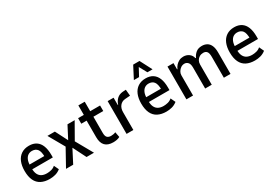

<svg xmlns="http://www.w3.org/2000/svg" viewBox="27 -1632 3581 2526"><g transform="rotate(-30 1818.0 -368.5)"><path d="M291 9Q216 9 162.5 -18.5Q109 -46 81.5 -103.5Q54 -161 54 -249Q54 -327 78 -385Q102 -443 150.5 -475.5Q199 -508 269 -508Q333 -508 377 -479Q421 -450 443 -394Q465 -338 465 -257V-217H134V-289H393L377 -269Q377 -359 349 -394Q321 -429 268 -429Q235 -429 209 -412Q183 -395 167.5 -359Q152 -323 152 -263V-236Q152 -177 169 -142Q186 -107 218 -90.5Q250 -74 296 -74Q327 -74 361 -82.5Q395 -91 422 -115L456 -43Q418 -13 376 -2Q334 9 291 9Z M540 0 697 -283 700 -225 545 -498H658L753 -312L850 -498H959L804 -226L807 -281L965 0H852L753 -197H751L649 0Z M1255 9Q1174 9 1133 -33.5Q1092 -76 1092 -162V-414H1011V-498H1098V-642H1195V-498H1345V-414H1195V-168Q1195 -117 1215.5 -98Q1236 -79 1272 -79Q1291 -79 1309 -82.5Q1327 -86 1342 -93L1357 -13Q1335 -1 1309 4Q1283 9 1255 9Z M1460 0V-498H1550V-388H1556Q1571 -437 1605 -468.5Q1639 -500 1692 -505L1742 -508L1751 -413L1673 -407Q1623 -403 1593 -366Q1563 -329 1563 -271V0Z M2063 9Q1988 9 1934.5 -18.5Q1881 -46 1853.5 -103.5Q1826 -161 1826 -249Q1826 -327 1850 -385Q1874 -443 1922.5 -475.5Q1971 -508 2041 -508Q2105 -508 2149 -479Q2193 -450 2215 -394Q2237 -338 2237 -257V-217H1906V-289H2165L2149 -269Q2149 -359 2121 -394Q2093 -429 2040 -429Q2007 -429 1981 -412Q1955 -395 1939.5 -359Q1924 -323 1924 -263V-236Q1924 -177 1941 -142Q1958 -107 1990 -90.5Q2022 -74 2068 -74Q2099 -74 2133 -82.5Q2167 -91 2194 -115L2228 -43Q2190 -13 2148 -2Q2106 9 2063 9ZM1897 -565 1991 -746H2087L2181 -565H2103L2039 -682L1976 -565Z M2369 0V-498H2460V-403H2466Q2477 -431 2498 -454.5Q2519 -478 2548 -493Q2577 -508 2613 -508Q2663 -508 2698.5 -481Q2734 -454 2743 -410H2752Q2768 -449 2803 -478.5Q2838 -508 2895 -508Q2938 -508 2970.5 -489.5Q3003 -471 3021 -431Q3039 -391 3039 -327V0H2938V-318Q2938 -375 2919.5 -397.5Q2901 -420 2865 -420Q2833 -420 2807.5 -405Q2782 -390 2768 -364.5Q2754 -339 2754 -306V0H2654V-318Q2654 -374 2632 -397Q2610 -420 2581 -420Q2549 -420 2524.5 -403Q2500 -386 2485 -360.5Q2470 -335 2470 -309V0Z M3408 9Q3333 9 3279.5 -18.5Q3226 -46 3198.5 -103.5Q3171 -161 3171 -249Q3171 -327 3195 -385Q3219 -443 3267.5 -475.5Q3316 -508 3386 -508Q3450 -508 3494 -479Q3538 -450 3560 -394Q3582 -338 3582 -257V-217H3251V-289H3510L3494 -269Q3494 -359 3466 -394Q3438 -429 3385 -429Q3352 -429 3326 -412Q3300 -395 3284.5 -359Q3269 -323 3269 -263V-236Q3269 -177 3286 -142Q3303 -107 3335 -90.5Q3367 -74 3413 -74Q3444 -74 3478 -82.5Q3512 -91 3539 -115L3573 -43Q3535 -13 3493 -2Q3451 9 3408 9Z"/></g></svg>

Font: Nunito Sans 7pt Condensed SemiBold
Style: Regular
Weight: 600
Width: 3
Designer: Vernon Adams
Foundry: Vernon Adams
Version: Version 3.101;gftools[0.9.27]